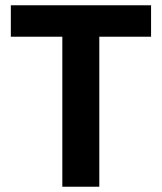

<svg xmlns="http://www.w3.org/2000/svg" viewBox="-20 -707 613 727"><path d="M216 0V-568H21V-687H552V-568H356V0Z"/></svg>

Font: Archivo SemiCondensed
Style: Bold
Weight: 680
Width: 4
Designer: Hector Gatti
Foundry: Omnibus-Type
Version: Version 2.001; ttfautohint (v1.8.3)